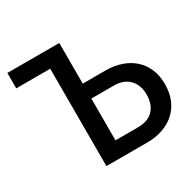

<svg xmlns="http://www.w3.org/2000/svg" viewBox="-154 -879 1063 1047"><g transform="rotate(-30 377.5 -355.0)"><path d="M15 -710H342V-454H486Q538 -454 582.5 -439Q627 -424 659.5 -395.5Q692 -367 710.5 -325Q729 -283 729 -228Q729 -172 710.5 -129.5Q692 -87 659.5 -58.5Q627 -30 583 -15Q539 0 489 0H229V-613H15ZM342 -97H482Q548 -97 581 -132.5Q614 -168 614 -228Q614 -288 580 -324Q546 -360 482 -360H342Z"/></g></svg>

Font: IngvarSans
Style: Regular
Weight: 600
Version: Version 3.000